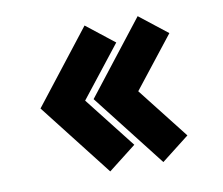

<svg xmlns="http://www.w3.org/2000/svg" viewBox="-62 -603 752 648"><g transform="rotate(-10 314.0 -279.0)"><path d="M448 -29 543.5 -103.5 406 -279 543.5 -454 448 -529 253 -279ZM266 -29 361.5 -103.5 224 -279 361.5 -454 266 -529 71 -279Z"/></g></svg>

Font: Spartan ExtraBold
Style: Regular
Weight: 800
Designer: Matt Bailey, Mirko Velimirovic
Foundry: Matt Bailey
Version: Version 1.003; ttfautohint (v1.8.3)